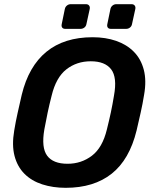

<svg xmlns="http://www.w3.org/2000/svg" viewBox="-20 -888 735 918"><path d="M294 10Q233 10 182 -6.5Q131 -23 97 -57Q63 -91 49.5 -142.5Q36 -194 48 -264Q55 -307 64.5 -349Q74 -391 84 -435Q117 -571 202 -640.5Q287 -710 423 -710Q485 -710 535.5 -692.5Q586 -675 620 -640.5Q654 -606 667.5 -554.5Q681 -503 669 -435Q662 -391 652.5 -349Q643 -307 633 -264Q599 -125 514 -57.5Q429 10 294 10ZM303 -105Q369 -105 419.5 -143.5Q470 -182 491 -269Q502 -313 510 -350.5Q518 -388 525 -431Q541 -518 511.5 -556.5Q482 -595 414 -595Q347 -595 297.5 -556.5Q248 -518 227 -431Q216 -388 208 -350.5Q200 -313 192 -269Q177 -182 205.5 -143.5Q234 -105 303 -105ZM510 -750Q500 -750 495.5 -756Q491 -762 493 -772L508 -845Q510 -855 518 -861.5Q526 -868 536 -868H609Q619 -868 624 -861.5Q629 -855 627 -845L611 -772Q609 -762 601 -756Q593 -750 583 -750ZM292 -750Q282 -750 277.5 -756Q273 -762 275 -772L290 -845Q292 -855 300 -861.5Q308 -868 318 -868H391Q401 -868 406 -861.5Q411 -855 409 -845L393 -772Q391 -762 383 -756Q375 -750 365 -750Z"/></svg>

Font: Rubik Medium
Style: Italic
Weight: 500
Italic angle: -12°
Designer: Hubert and Fischer
Foundry: Hubert and Fischer
Version: Version 2.300;gftools[0.9.30]